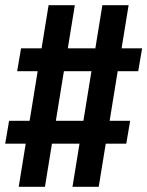

<svg xmlns="http://www.w3.org/2000/svg" viewBox="-29 -737 567 739"><path d="M43 -18 70 -184H-9L6 -272H85L116 -463H37L52 -551H131L158 -717H259L232 -551H338L365 -717H466L439 -551H518L503 -463H424L393 -272H472L457 -184H378L351 -18H250L277 -184H171L144 -18ZM186 -272H292L323 -463H217Z"/></svg>

Font: Iosevka Curly Semibold
Style: Italic
Weight: 600
Italic angle: -9°
Monospace: yes
Designer: Belleve Invis
Foundry: Belleve Invis
Version: Version 22.1.2; ttfautohint (v1.8.4)